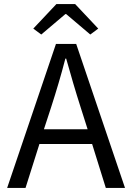

<svg xmlns="http://www.w3.org/2000/svg" viewBox="-20 -920 647 940"><path d="M143 -780 182 -751 300 -851H304L422 -751L461 -780L348 -900H256ZM173 -215H431L498 0H592L353 -705H254L15 0H105ZM375 -394 409 -287H195L230 -394C256 -475 278 -548 300 -633H304C327 -551 349 -475 375 -394Z"/></svg>

Font: Spoqa Han Sans Neo
Style: Regular
Weight: 400
Designer: [Spoqa Han Sans Neo] Dong-huui Kim ___ Younghwa Kang ___ Yujin Lee ___ [Noto Sans] Ryoko NISHIZUKA ____ (kana & ideograp
Foundry: Spoqa (http://www.spoqa-han-sans.com)
Version: Version 1.100;hotconv 1.0.109;makeotfexe 2.5.65596